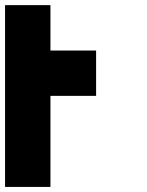

<svg xmlns="http://www.w3.org/2000/svg" viewBox="-20 -740 580 760"><path d="M179.7 -540Q240.2 -540 360.4 -540Q360.4 -480.5 360.4 -360.4Q299.8 -360.4 179.7 -360.4Q179.7 -240.2 179.7 0Q120.1 0 0 0Q0 -240.2 0 -719.7Q59.6 -719.7 179.7 -719.7Q179.7 -660.2 179.7 -540Z"/></svg>

Font: Pixelfont
Style: 5 px
Weight: 400
Designer: Eugene Lysy
Version: Version 1.0.2 (beta)